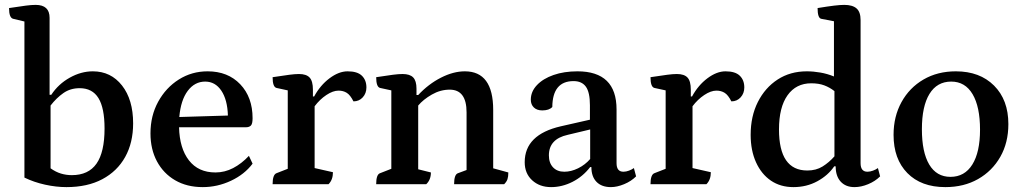

<svg xmlns="http://www.w3.org/2000/svg" viewBox="-20 -754 4183 786"><path d="M252 12Q210 12 164.5 2Q119 -8 80 -27V-666L34 -677Q17 -681 17 -721Q63 -728 86 -731Q109 -734 126 -734Q183 -734 183 -681V-366H190Q219 -410 265.5 -436Q312 -462 360 -462Q434 -462 479.5 -404Q525 -346 525 -249Q525 -170 492.5 -111.5Q460 -53 399 -20.5Q338 12 252 12ZM274 -37Q342 -37 375 -84Q408 -131 408 -228Q408 -312 383 -352.5Q358 -393 306 -393Q268 -393 239.5 -373Q211 -353 187 -322V-65Q208 -50 229.5 -43.5Q251 -37 274 -37Z M810 12Q745 12 697 -16Q649 -44 622.5 -93.5Q596 -143 596 -208Q596 -280 627.5 -337.5Q659 -395 712 -428.5Q765 -462 830 -462Q913 -462 963.5 -409Q1014 -356 1014 -270Q1014 -247 1007 -240Q1000 -233 987 -233H713Q715 -147 753.5 -97.5Q792 -48 862 -48Q900 -48 934.5 -66Q969 -84 999 -116L1014 -84Q981 -40 925.5 -14Q870 12 810 12ZM820 -420Q777 -420 748.5 -382Q720 -344 714 -275L913 -281Q911 -346 886 -383Q861 -420 820 -420Z M1096 0Q1096 -39 1112 -45L1158 -63V-384L1112 -394Q1096 -398 1096 -438Q1142 -445 1165 -448Q1188 -451 1204 -451Q1234 -451 1247.5 -436.5Q1261 -422 1261 -387V-359H1266Q1291 -405 1329 -433.5Q1367 -462 1403 -462Q1443 -462 1461.5 -444Q1480 -426 1480 -396Q1480 -372 1465 -355.5Q1450 -339 1427 -339Q1414 -365 1399.5 -374Q1385 -383 1366 -383Q1343 -383 1316 -365Q1289 -347 1268 -319V-66L1343 -49Q1343 -18 1325 0Z M1520 0Q1520 -40 1536 -45L1582 -63V-384L1536 -394Q1520 -398 1520 -438Q1565 -445 1588.5 -448Q1612 -451 1628 -451Q1658 -451 1671.5 -437Q1685 -423 1685 -391V-365H1692Q1734 -410 1785 -436Q1836 -462 1883 -462Q1999 -462 1999 -304V-65L2061 -48Q2061 -31 2057.5 -20.5Q2054 -10 2044 0H1839Q1839 -40 1855 -45L1890 -58V-294Q1890 -387 1821 -387Q1783 -387 1748 -367Q1713 -347 1692 -322V-61L1744 -48Q1744 -18 1725 0Z M2236 12Q2189 12 2158.5 -16Q2128 -44 2128 -90Q2128 -203 2276 -237L2395 -264V-323Q2395 -376 2378.5 -399Q2362 -422 2328 -422Q2242 -422 2241 -316Q2228 -302 2200 -302Q2178 -302 2165.5 -314Q2153 -326 2153 -346Q2153 -379 2178 -405.5Q2203 -432 2246 -447Q2289 -462 2344 -462Q2504 -462 2504 -306V-86Q2504 -51 2532 -51Q2543 -51 2555 -55.5Q2567 -60 2575 -66L2584 -32Q2564 -12 2535 0Q2506 12 2481 12Q2443 12 2422 -9.5Q2401 -31 2401 -70H2396Q2366 -31 2323.5 -9.5Q2281 12 2236 12ZM2290 -51Q2318 -51 2346.5 -65Q2375 -79 2396 -103V-224L2304 -202Q2227 -185 2227 -118Q2227 -87 2244 -69Q2261 -51 2290 -51Z M2643 0Q2643 -39 2659 -45L2705 -63V-384L2659 -394Q2643 -398 2643 -438Q2689 -445 2712 -448Q2735 -451 2751 -451Q2781 -451 2794.5 -436.5Q2808 -422 2808 -387V-359H2813Q2838 -405 2876 -433.5Q2914 -462 2950 -462Q2990 -462 3008.5 -444Q3027 -426 3027 -396Q3027 -372 3012 -355.5Q2997 -339 2974 -339Q2961 -365 2946.5 -374Q2932 -383 2913 -383Q2890 -383 2863 -365Q2836 -347 2815 -319V-66L2890 -49Q2890 -18 2872 0Z M3228 12Q3175 12 3136 -14.5Q3097 -41 3075 -89.5Q3053 -138 3053 -202Q3053 -278 3082.5 -336.5Q3112 -395 3163.5 -428.5Q3215 -462 3283 -462Q3310 -462 3338.5 -457Q3367 -452 3394 -441V-667L3342 -677Q3327 -680 3327 -721Q3370 -728 3395 -731Q3420 -734 3436 -734Q3470 -734 3486.5 -719.5Q3503 -705 3503 -672V-86Q3503 -51 3531 -51Q3542 -51 3554 -55.5Q3566 -60 3574 -66L3583 -32Q3563 -12 3534 0Q3505 12 3478 12Q3442 12 3421.5 -10.5Q3401 -33 3401 -73H3395Q3370 -36 3326 -12Q3282 12 3228 12ZM3285 -56Q3321 -56 3347.5 -72.5Q3374 -89 3396 -114V-381Q3377 -396 3354.5 -404.5Q3332 -413 3301 -413Q3239 -413 3204 -364Q3169 -315 3169 -224Q3169 -56 3285 -56Z M3850 12Q3751 12 3694.5 -45.5Q3638 -103 3638 -202Q3638 -277 3670.5 -336Q3703 -395 3760.5 -428.5Q3818 -462 3893 -462Q3991 -462 4049.5 -403.5Q4108 -345 4108 -246Q4108 -170 4075 -112Q4042 -54 3984 -21Q3926 12 3850 12ZM3871 -30Q3929 -30 3960.5 -80.5Q3992 -131 3992 -223Q3992 -317 3961.5 -368.5Q3931 -420 3874 -420Q3816 -420 3785 -369.5Q3754 -319 3754 -225Q3754 -131 3784 -80.5Q3814 -30 3871 -30Z"/></svg>

Font: Petrona SemiBold
Style: Regular
Weight: 600
Designer: Ringo R. Seeber
Foundry: Ringo R. Seeber
Version: Version 2.001; ttfautohint (v1.8.3)